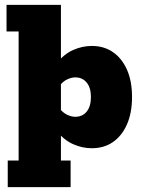

<svg xmlns="http://www.w3.org/2000/svg" viewBox="-20 -603 586 794"><path d="M12 171V61H57V-473H7V-583H232V-332L214 -341Q244 -379 282 -396Q320 -413 360 -413Q410 -413 447 -387.5Q484 -362 505 -315Q526 -268 526 -202Q526 -136 505 -88.5Q484 -41 447 -15.5Q410 10 360 10Q320 10 282 -7Q244 -24 214 -62L232 -71V61H272V171ZM291 -120Q321 -120 338.5 -141.5Q356 -163 356 -202Q356 -240 338.5 -261.5Q321 -283 291 -283Q276 -283 258.5 -275Q241 -267 226 -248L232 -305V-106L226 -155Q241 -136 258.5 -128Q276 -120 291 -120Z"/></svg>

Font: Rokkitt Black
Style: Regular
Weight: 900
Designer: Vernon Adams
Foundry: Vernon Adams
Version: Version 3.103